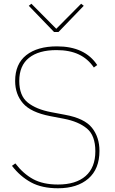

<svg xmlns="http://www.w3.org/2000/svg" viewBox="-20 -994 613 1027"><path d="M293 -823H269L134 -963L148 -974L281 -840L414 -974L428 -963ZM44 -107 62 -120Q104 -65 157 -36Q210 -7 290 -7Q386 -7 438 -52.5Q490 -98 490 -185Q490 -269 445 -306.5Q400 -344 321 -359L248 -373Q145 -393 103 -441.5Q61 -490 61 -561Q61 -652 120.5 -699Q180 -746 285 -746Q434 -746 500 -646L482 -633Q450 -680 401 -703Q352 -726 282 -726Q187 -726 135 -684.5Q83 -643 83 -561Q83 -482 128.5 -445.5Q174 -409 254 -394L328 -380Q432 -361 472 -310.5Q512 -260 512 -187Q512 -90 452.5 -38.5Q393 13 290 13Q204 13 146 -18.5Q88 -50 44 -107Z"/></svg>

Font: IBM Plex Sans JP Thin
Style: Regular
Weight: 100
Designer: Mike Abbink; Paul van der Laan; Pieter van Rosmalen; Wujin Sim; Yejin Wi; Jinhee Kim; Boomi Park; Yona Kim; Kichan Ma
Foundry: Sandoll Inc.
Version: Version 1.001